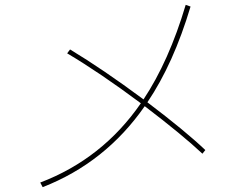

<svg xmlns="http://www.w3.org/2000/svg" viewBox="-20 -789 1040 792"><path d="M815 -155Q733 -232 577 -351Q415 -118 156 -17L146 -36Q403 -134 561 -363Q392 -489 257 -569L269 -585Q405 -503 572 -379Q677 -537 746 -769L766 -762Q696 -527 588 -367Q744 -249 827 -170Z"/></svg>

Font: IBM Plex Sans JP Thin
Style: Regular
Weight: 100
Designer: Mike Abbink; Paul van der Laan; Pieter van Rosmalen; Wujin Sim; Yejin Wi; Jinhee Kim; Boomi Park; Yona Kim; Kichan Ma
Foundry: Sandoll Inc.
Version: Version 1.001